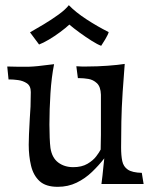

<svg xmlns="http://www.w3.org/2000/svg" viewBox="-20 -711 586 742"><path d="M203 11Q157 11 133 -11Q109 -33 100 -70.5Q91 -108 91 -152Q91 -167 92 -191.5Q93 -216 95 -251Q97 -274 98 -299.5Q99 -325 99 -355Q99 -379 84 -389Q69 -399 50 -401.5Q31 -404 18 -404H13L8 -454L54 -453Q93 -452 126 -455.5Q159 -459 189 -463Q179 -413 175 -350.5Q171 -288 171 -230Q171 -205 172 -179.5Q173 -154 175 -139Q181 -101 205 -83Q229 -65 263 -65Q296 -65 318 -78Q340 -91 352 -107Q364 -123 369 -133Q370 -160 370 -190V-345Q369 -376 354.5 -389.5Q340 -403 321.5 -406Q303 -409 288 -409H281L275 -455Q284 -454 295 -454Q306 -454 317 -454Q356 -454 396.5 -457Q437 -460 462 -464L454 -355Q450 -294 449 -241Q448 -188 448 -141Q448 -110 452.5 -88.5Q457 -67 474 -55.5Q491 -44 528 -43L535 0H372Q374 -12 376 -32Q378 -52 380 -71Q382 -90 383 -99Q362 -72 335.5 -46.5Q309 -21 276 -5Q243 11 203 11ZM131 -539 96 -586Q119 -599 149 -617Q179 -635 206 -654.5Q233 -674 246 -691Q272 -664 314 -636.5Q356 -609 400 -587Q398 -578 387 -559.5Q376 -541 371 -534Q357 -539 334 -553.5Q311 -568 287 -585.5Q263 -603 248 -616Q234 -603 212.5 -587Q191 -571 169 -558Q147 -545 131 -539Z"/></svg>

Font: Maname
Style: Regular
Weight: 400
Designer: Pathum Egodawatta
Foundry: mooniak
Version: Version 1.000; ttfautohint (v1.8.4.7-5d5b)